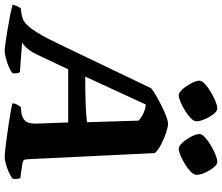

<svg xmlns="http://www.w3.org/2000/svg" viewBox="-132 -892 977 846"><g transform="rotate(90 357.0 -468.5)"><path d="M157 0Q150 0 124.5 -3.5Q99 -7 65.5 -12.5Q32 -18 1.5 -24Q-29 -30 -46 -35Q-39 -60 -30 -71L-7 -74Q4 -76 15.5 -79.5Q27 -83 42.5 -98Q58 -113 79 -147Q100 -181 129 -242L322 -645Q332 -654 353.5 -666.5Q375 -679 400 -691.5Q425 -704 446.5 -712Q468 -720 478 -720Q491 -720 516 -712Q541 -704 567 -691Q593 -678 608 -662L635 -103Q636 -87 640 -83.5Q644 -80 655 -78L718 -69Q720 -66 721.5 -58Q723 -50 721 -35Q711 -27 692.5 -18.5Q674 -10 655 -5Q636 0 623 0Q616 0 592.5 -2.5Q569 -5 538 -9.5Q507 -14 475.5 -18.5Q444 -23 420 -27.5Q396 -32 388 -35Q391 -49 395.5 -57Q400 -65 405 -71L425 -73Q453 -76 466.5 -91Q480 -106 478 -147L473 -280H239L174 -143Q161 -115 144.5 -97Q128 -79 120 -77L252 -67Q259 -52 256 -35Q248 -27 228.5 -18.5Q209 -10 188.5 -5Q168 0 157 0ZM271 -355Q345 -355 394.5 -357Q444 -359 472 -363L465 -590Q436 -617 394 -622ZM588 -767Q577 -767 562 -783.5Q547 -800 535.5 -822Q524 -844 524 -859Q524 -869 538.5 -882.5Q553 -896 574 -908.5Q595 -921 615 -929Q635 -937 646 -937Q658 -937 671.5 -920.5Q685 -904 694.5 -882.5Q704 -861 704 -845Q704 -834 690.5 -820.5Q677 -807 657.5 -795Q638 -783 619 -775Q600 -767 588 -767ZM353 -767Q342 -767 327 -783.5Q312 -800 300.5 -822Q289 -844 289 -859Q289 -869 303.5 -882.5Q318 -896 339 -908.5Q360 -921 380 -929Q400 -937 411 -937Q423 -937 436 -920.5Q449 -904 458.5 -882Q468 -860 468 -845Q468 -834 454.5 -820.5Q441 -807 421.5 -795Q402 -783 383 -775Q364 -767 353 -767Z"/></g></svg>

Font: Texturina Black
Style: Italic
Weight: 900
Italic angle: -11°
Designer: Guillermo Torres Carreño
Foundry: Omnibus-Type
Version: Version 1.002; ttfautohint (v1.8.3)